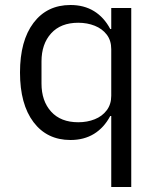

<svg xmlns="http://www.w3.org/2000/svg" viewBox="-20 -548 640 768"><path d="M425 -84H421Q396 -37 356 -12.5Q316 12 262 12Q168 12 114 -59.5Q60 -131 60 -258Q60 -385 114 -456.5Q168 -528 262 -528Q316 -528 356 -503.5Q396 -479 421 -432H425V-516H505V200H425ZM293 -59Q329 -59 359 -71Q389 -83 407 -107Q425 -131 425 -165V-351Q425 -386 407 -409.5Q389 -433 359 -445Q329 -457 293 -457Q223 -457 184.5 -414.5Q146 -372 146 -302V-214Q146 -144 184.5 -101.5Q223 -59 293 -59Z"/></svg>

Font: Lilex
Style: Regular
Weight: 400
Monospace: yes
Designer: Mike Abbink, Paul van der Laan, Pieter van Rosmalen, Mikhael Khrustik
Foundry: Mikhael Khrustik
Version: Version 2.510